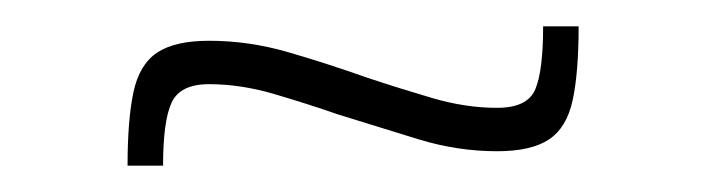

<svg xmlns="http://www.w3.org/2000/svg" viewBox="-20 -375 537 146"><path d="M77 -249Q77 -284 81.5 -305Q86 -326 99.5 -335Q113 -344 139 -344Q169 -344 198.5 -335.5Q228 -327 259 -316Q283 -308 308.5 -300.5Q334 -293 358 -293Q381 -293 387 -307Q393 -321 393 -355H420Q420 -320 415.5 -299Q411 -278 397.5 -269Q384 -260 358 -260Q328 -260 298.5 -269Q269 -278 237 -288Q214 -296 188.5 -303.5Q163 -311 139 -311Q117 -311 110.5 -297Q104 -283 104 -249Z"/></svg>

Font: Saira Thin
Style: Regular
Weight: 100
Designer: Hector Gatti with collaboration of the Omnibus-Type team
Foundry: Omnibus-Type
Version: Version 1.101